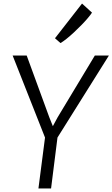

<svg xmlns="http://www.w3.org/2000/svg" viewBox="-20 -1059 632 1079"><path d="M267 0H196L233 -286L51 -747H130L257 -400L277 -350L304 -400L513 -747H592L303 -286ZM320 -817 289 -844 441 -1039 497 -988Q489 -975.5 473.2 -957Q457.5 -938.5 437 -917.5Q416.5 -896.5 395 -876.5Q373.5 -856.5 353.8 -840.8Q334 -825 320 -817Z"/></svg>

Font: Merriweather Sans Variable Regular
Style: Italic
Weight: 300
Italic angle: -8°
Designer: Eben Sorkin
Foundry: Eben Sorkin
Version: Version 2.001